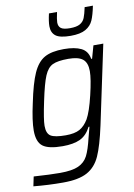

<svg xmlns="http://www.w3.org/2000/svg" viewBox="-115 -788 738 1054"><g transform="rotate(-10 254.5 -261.0)"><path d="M-15 195 -4 142Q88 148 142 148Q210 148 245 132Q280 116 297 83.5Q314 51 330 -17Q335 -34 345 -74H340Q317 -29 280 -11.5Q243 6 182 6Q104 6 72 -18Q40 -42 40 -106Q40 -161 61 -255Q83 -363 108 -418.5Q133 -474 172 -496Q211 -518 280 -518Q341 -518 376.5 -500.5Q412 -483 419 -439H424L444 -510H499L406 -71Q382 40 357 95.5Q332 151 284.5 177Q237 203 149 203Q67 203 -15 195ZM336 -116Q358 -155 379 -243Q400 -331 400 -374Q400 -421 375.5 -441Q351 -461 295 -461Q236 -461 207.5 -447.5Q179 -434 161.5 -392.5Q144 -351 124 -255Q103 -156 103 -121Q103 -78 126 -64Q149 -50 209 -50Q259 -50 287 -65.5Q315 -81 336 -116ZM224 -655Q224 -682 234 -725H279Q270 -684 270 -668Q270 -646 284 -635.5Q298 -625 334 -625Q371 -625 390 -636Q409 -647 417 -667Q425 -687 433 -725H479Q469 -675 456.5 -646Q444 -617 414.5 -600Q385 -583 331 -583Q271 -583 247.5 -601Q224 -619 224 -655Z"/></g></svg>

Font: Saira Semi Condensed Light
Style: Italic
Weight: 300
Width: 4
Italic angle: -12°
Designer: Hector Gatti with collaboration of the Omnibus-Type team
Foundry: Omnibus-Type
Version: Version 1.001; ttfautohint (v1.8)